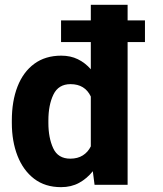

<svg xmlns="http://www.w3.org/2000/svg" viewBox="-20 -770 678 800"><path d="M29.3 -257.8V-268.1Q29.3 -348.6 53 -409.4Q76.7 -470.2 122.8 -504.2Q168.9 -538.1 235.4 -538.1Q273.9 -538.1 304.4 -523.2Q335 -508.3 358.4 -481.4V-594.7H234.4V-685.1H358.4V-750H511.7V-685.1H584V-594.7H511.7V0H374L366.7 -56.6Q342.3 -25.9 309.6 -8.1Q276.9 9.8 234.4 9.8Q168 9.8 122.3 -25.1Q76.7 -60.1 53 -120.6Q29.3 -181.2 29.3 -257.8ZM181.6 -268.1V-257.8Q181.6 -195.8 201.7 -152.3Q221.7 -108.9 272.9 -108.9Q303.7 -108.9 325.2 -122.6Q346.7 -136.2 358.4 -160.2V-367.7Q334 -419.4 273.9 -419.4Q223.6 -419.4 202.6 -376Q181.6 -332.5 181.6 -268.1Z"/></svg>

Font: Vazirmatn UI ExtraBold
Style: Regular
Weight: 800
Designer: Saber Rastikerdar
Foundry: Saber Rastikerdar
Version: Version 33.003